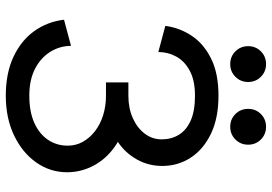

<svg xmlns="http://www.w3.org/2000/svg" viewBox="-159 -779 948 670"><g transform="rotate(90 315.0 -444.0)"><path d="M314 -418H267.6V-339.8H314Q350.6 -339.8 382.3 -329.8Q414.1 -319.8 437.7 -301.5Q461.4 -283.2 474.9 -259Q488.3 -234.9 488.3 -206.1Q488.3 -168 468 -137.7Q447.8 -107.4 408.9 -89.8Q370.1 -72.3 314 -72.3Q257.8 -72.3 219 -92.8Q180.2 -113.3 160.2 -146.5Q140.1 -179.7 140.1 -217.8L48.8 -193.4Q55.7 -135.3 88.6 -89.4Q121.6 -43.5 178.7 -16.8Q235.8 9.8 314 9.8Q392.1 9.8 452.4 -19Q512.7 -47.9 546.9 -96.4Q581.1 -145 581.1 -204.1Q581.1 -231.9 573.7 -257.6Q566.4 -283.2 552.7 -305.9Q539.1 -328.6 519.5 -347.7Q500 -366.7 475.1 -381.3Q495.1 -394.5 510.5 -411.6Q525.9 -428.7 536.9 -448.5Q547.9 -468.3 553.5 -490.5Q559.1 -512.7 559.1 -536.1Q559.1 -590.8 530.3 -635.3Q501.5 -679.7 446.8 -706.1Q392.1 -732.4 314 -732.4Q235.8 -732.4 184.1 -706.5Q132.3 -680.7 104.5 -638.4Q76.7 -596.2 70.3 -546.9L161.6 -522.5Q161.6 -556.2 177.5 -585.2Q193.4 -614.3 227.1 -632.3Q260.7 -650.4 314 -650.4Q367.7 -650.4 401.1 -635.3Q434.6 -620.1 450.4 -594Q466.3 -567.9 466.3 -534.2Q466.3 -501 446 -474.6Q425.8 -448.2 391.4 -433.1Q356.9 -418 314 -418ZM359.9 -835.9Q359.9 -809.6 377.9 -791.5Q396 -773.4 422.4 -773.4Q448.7 -773.4 466.8 -791.5Q484.9 -809.6 484.9 -835.9Q484.9 -862.3 466.8 -880.4Q448.7 -898.4 422.4 -898.4Q396 -898.4 377.9 -880.4Q359.9 -862.3 359.9 -835.9ZM141.1 -835.9Q141.1 -809.6 159.2 -791.5Q177.2 -773.4 203.6 -773.4Q230 -773.4 248 -791.5Q266.1 -809.6 266.1 -835.9Q266.1 -862.3 248 -880.4Q230 -898.4 203.6 -898.4Q177.2 -898.4 159.2 -880.4Q141.1 -862.3 141.1 -835.9Z"/></g></svg>

Font: Giphurs
Style: Regular
Weight: 400
Version: Version 2.010